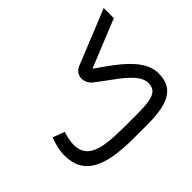

<svg xmlns="http://www.w3.org/2000/svg" viewBox="-142 -922 1160 1160"><g transform="rotate(-45 437.5 -342.5)"><path d="M541 0Q631.8 0 689.5 -17.6Q747.1 -35.2 774.7 -72.8Q802.2 -110.4 802.2 -170.9Q802.2 -209 785.9 -243.7Q769.5 -278.3 741.9 -309.8Q714.4 -341.3 680.2 -369.6Q646 -397.9 609.4 -423.8Q572.8 -449.7 539.1 -473.6L846.2 -598.1V-684.6L495.1 -542Q471.7 -532.7 460.7 -515.1Q449.7 -497.6 449.7 -477.5Q449.7 -460 458 -442.9Q466.3 -425.8 481.9 -413.1Q510.7 -390.1 543.2 -366.9Q575.7 -343.8 606.4 -320.3Q637.2 -296.9 662.4 -272.7Q687.5 -248.5 702.4 -223.6Q717.3 -198.7 717.3 -172.9Q717.3 -139.6 699.5 -121.3Q681.6 -103 642.8 -95.9Q604 -88.9 540.5 -88.9H417.5Q346.7 -88.9 293.5 -95Q240.2 -101.1 204.8 -116.5Q169.4 -131.8 151.4 -159.2Q133.3 -186.5 133.3 -229.5Q133.3 -251.5 138.4 -275.9Q143.6 -300.3 151.4 -321.8L75.7 -350.1Q63.5 -320.3 55.9 -288.1Q48.3 -255.9 48.3 -222.2Q48.3 -160.6 71.5 -118.2Q94.7 -75.7 140.9 -49.6Q187 -23.4 256.3 -11.7Q325.7 0 417.5 0Z"/></g></svg>

Font: Vazirmatn
Style: Regular
Weight: 400
Designer: Saber Rastikerdar
Foundry: Saber Rastikerdar
Version: Version 33.003;September 2, 2022;FontCreator 14.0.0.2862 64-